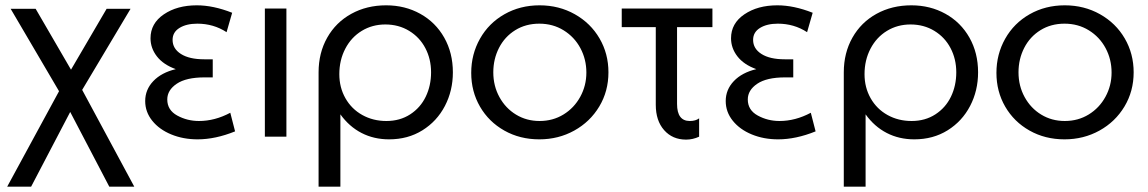

<svg xmlns="http://www.w3.org/2000/svg" viewBox="-20 -514 4318 722"><path d="M247 -252 114 -481H20L202 -171L7 188H97L244 -93L391 188H485L289 -176L471 -481H381Z M728 -59Q788 -59 846 -90L864 -20Q790 10 723 10Q669 10 624 -8.5Q579 -27 552.5 -60Q526 -93 526 -134Q526 -177 556.5 -209Q587 -241 641 -254Q594 -271 570 -302Q546 -333 546 -370Q546 -426 596 -460Q646 -494 720 -494Q782 -494 853 -466L832 -393Q783 -425 722 -425Q681 -425 655 -409Q629 -393 629 -364Q629 -331 660.5 -311Q692 -291 748 -291H780V-223H749Q680 -223 644.5 -199Q609 -175 609 -140Q609 -100 646.5 -79.5Q684 -59 728 -59Z M1057 -482H976V0H1057Z M1601 -242Q1601 -292 1579.5 -333Q1558 -374 1518.5 -398Q1479 -422 1429 -422Q1380 -422 1340.5 -398Q1301 -374 1278.5 -331Q1256 -288 1256 -235Q1256 -185 1279 -144.5Q1302 -104 1342.5 -81.5Q1383 -59 1433 -59Q1484 -59 1522.5 -84Q1561 -109 1581 -150.5Q1601 -192 1601 -242ZM1432 -494Q1503 -494 1560.5 -462Q1618 -430 1650.5 -372.5Q1683 -315 1683 -242Q1683 -173 1653 -115.5Q1623 -58 1568.5 -24Q1514 10 1443 10Q1386 10 1339.5 -14Q1293 -38 1260 -84V188H1178V-242Q1178 -315 1210.5 -372.5Q1243 -430 1301 -462Q1359 -494 1432 -494Z M2268 -242Q2268 -312 2234.5 -369.5Q2201 -427 2141.5 -460.5Q2082 -494 2009 -494Q1936 -494 1877 -460.5Q1818 -427 1785 -368.5Q1752 -310 1752 -240Q1752 -170 1785 -113Q1818 -56 1876.5 -23Q1935 10 2008 10Q2080 10 2139.5 -23Q2199 -56 2233.5 -113.5Q2268 -171 2268 -242ZM2185 -241Q2185 -192 2162 -150Q2139 -108 2099 -83.5Q2059 -59 2009 -59Q1960 -59 1920.5 -83Q1881 -107 1858 -149Q1835 -191 1835 -242Q1835 -292 1856.5 -334Q1878 -376 1917.5 -400.5Q1957 -425 2008 -425Q2059 -425 2099.5 -400Q2140 -375 2162.5 -333Q2185 -291 2185 -241Z M2659 -482V-412H2526V-123Q2526 -59 2574 -59Q2596 -59 2609 -69V0Q2585 11 2560 11Q2509 11 2477.5 -24.5Q2446 -60 2446 -120V-412H2318V-482Z M2911 -59Q2971 -59 3029 -90L3047 -20Q2973 10 2906 10Q2852 10 2807 -8.5Q2762 -27 2735.5 -60Q2709 -93 2709 -134Q2709 -177 2739.5 -209Q2770 -241 2824 -254Q2777 -271 2753 -302Q2729 -333 2729 -370Q2729 -426 2779 -460Q2829 -494 2903 -494Q2965 -494 3036 -466L3015 -393Q2966 -425 2905 -425Q2864 -425 2838 -409Q2812 -393 2812 -364Q2812 -331 2843.5 -311Q2875 -291 2931 -291H2963V-223H2932Q2863 -223 2827.5 -199Q2792 -175 2792 -140Q2792 -100 2829.5 -79.5Q2867 -59 2911 -59Z M3576 -242Q3576 -292 3554.5 -333Q3533 -374 3493.5 -398Q3454 -422 3404 -422Q3355 -422 3315.5 -398Q3276 -374 3253.5 -331Q3231 -288 3231 -235Q3231 -185 3254 -144.5Q3277 -104 3317.5 -81.5Q3358 -59 3408 -59Q3459 -59 3497.5 -84Q3536 -109 3556 -150.5Q3576 -192 3576 -242ZM3407 -494Q3478 -494 3535.5 -462Q3593 -430 3625.5 -372.5Q3658 -315 3658 -242Q3658 -173 3628 -115.5Q3598 -58 3543.5 -24Q3489 10 3418 10Q3361 10 3314.5 -14Q3268 -38 3235 -84V188H3153V-242Q3153 -315 3185.5 -372.5Q3218 -430 3276 -462Q3334 -494 3407 -494Z M4243 -242Q4243 -312 4209.5 -369.5Q4176 -427 4116.5 -460.5Q4057 -494 3984 -494Q3911 -494 3852 -460.5Q3793 -427 3760 -368.5Q3727 -310 3727 -240Q3727 -170 3760 -113Q3793 -56 3851.5 -23Q3910 10 3983 10Q4055 10 4114.5 -23Q4174 -56 4208.5 -113.5Q4243 -171 4243 -242ZM4160 -241Q4160 -192 4137 -150Q4114 -108 4074 -83.5Q4034 -59 3984 -59Q3935 -59 3895.5 -83Q3856 -107 3833 -149Q3810 -191 3810 -242Q3810 -292 3831.5 -334Q3853 -376 3892.5 -400.5Q3932 -425 3983 -425Q4034 -425 4074.5 -400Q4115 -375 4137.5 -333Q4160 -291 4160 -241Z"/></svg>

Font: Geom Light
Style: Regular
Weight: 300
Version: Version 1.102